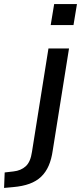

<svg xmlns="http://www.w3.org/2000/svg" viewBox="-123 -730 398 943"><path d="M126 -607 143 -710H255L238 -607ZM-103 193 -100 117 -57 112Q-20 108 3.5 86.5Q27 65 34 16L115 -492H216L136 9Q130 52 116 84Q102 116 79 138Q56 160 22 172.5Q-12 185 -59 189Z"/></svg>

Font: Nunito Sans 10pt SemiCondensed SemiBold
Style: Italic
Weight: 600
Width: 4
Italic angle: -9°
Designer: Vernon Adams
Foundry: Vernon Adams
Version: Version 3.101;gftools[0.9.27]